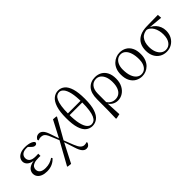

<svg xmlns="http://www.w3.org/2000/svg" viewBox="110 -1885 3176 3176"><g transform="rotate(-45 1698.0 -297.5)"><path d="M245.3 14.6Q187 14.6 142.7 -2.5Q98.3 -19.6 73.7 -51.5Q49.1 -83.4 49.1 -126.7Q49.1 -165.3 70.9 -197.3Q92.7 -229.3 140.5 -249.5Q188.3 -269.8 265.7 -271.6V-263.4Q162.9 -266.8 116.3 -302.9Q69.7 -339 69.7 -390.7Q69.7 -428.3 91.7 -460Q113.6 -491.8 158.1 -511.2Q202.6 -530.6 269.8 -530.6Q305.9 -530.6 340.4 -524.4Q375 -518.1 403.3 -505.3Q431.6 -492.4 447.6 -471.9Q450.2 -450.8 438.8 -438.7Q427.5 -426.5 409.6 -426.5Q392.7 -426.5 379.7 -432.4Q366.7 -438.4 346.9 -456.8L289.6 -512.6L345.7 -511.5L355 -491.9Q329.4 -496.3 311.7 -498.5Q294.1 -500.7 274.7 -500.7Q210 -500.7 176 -472.4Q142.1 -444.1 142.1 -397.6Q142.1 -351.6 176 -323.6Q209.8 -295.7 291.2 -295.7Q303.3 -295.7 316.2 -296.2Q329.1 -296.7 347.3 -297.7V-245.7Q327.9 -246.9 318.4 -246.9Q309 -246.9 300.6 -246.9Q235.1 -246.9 198.1 -232.6Q161.1 -218.4 145.6 -195.2Q130 -172 130 -143.3Q130 -95.8 164.7 -69.3Q199.4 -42.9 269.6 -42.9Q320.3 -42.9 365.3 -57.2Q410.3 -71.5 448.9 -98.8L463.3 -80.5Q429.8 -38.9 373.8 -12.1Q317.9 14.6 245.3 14.6Z M540.9 197.4 535.1 187.9 762.7 -222.5 921.9 -527.8 993.5 -521.7 1000.3 -511.9 791.9 -143.3 612.5 206ZM972.3 209.6Q931.3 209.6 900.1 172.5Q868.9 135.4 843.6 53.1L779.1 -146.4H771.8L794.4 -171L866.2 10.9Q895.5 84.7 925.4 113.5Q955.4 142.2 991 142.2Q1006.2 142.2 1019.6 139.7Q1033 137.2 1043.5 130.6L1053.9 148.8Q1042.3 177.1 1022.7 193.4Q1003.1 209.6 972.3 209.6ZM759.9 -192.1 694.9 -347.5Q676.9 -394 659.2 -419Q641.4 -444 620.6 -453.5Q599.8 -463 571.8 -463Q551.1 -463 536.2 -458.6Q521.2 -454.2 509 -448L498.4 -470Q511.4 -497.5 534.2 -513.1Q557 -528.6 587.2 -528.6Q628.5 -528.6 659.7 -496.7Q691 -464.9 715.1 -395.3L776.1 -215.5H785.6Z M1308.8 14.6Q1243.5 14.6 1193.8 -25.2Q1144.1 -65.1 1116.5 -153.5Q1088.8 -241.9 1088.8 -387.6Q1088.8 -539.7 1119.4 -631.3Q1149.9 -723 1201.9 -764.2Q1253.9 -805.5 1316.9 -805.5Q1383 -805.5 1432.5 -763.4Q1482 -721.4 1509.1 -631.3Q1536.2 -541.2 1536.2 -394.7Q1536.2 -244 1506 -154.5Q1475.8 -64.9 1424.4 -25.1Q1373 14.6 1308.8 14.6ZM1315.3 -16.4Q1347.4 -16.4 1374 -34Q1400.6 -51.6 1420.1 -93.8Q1439.6 -135.9 1450.3 -208.6Q1461 -281.2 1461 -390.5Q1461 -525 1441.7 -609.4Q1422.5 -693.8 1388.8 -734.1Q1355.1 -774.4 1312.8 -774.4Q1280.7 -774.4 1253.5 -756.5Q1226.3 -738.7 1206.7 -696.9Q1187 -655.1 1176 -583.7Q1164.9 -512.3 1164.9 -404.9Q1164.9 -265.7 1185 -180.2Q1205.2 -94.6 1239 -55.5Q1272.8 -16.4 1315.3 -16.4ZM1116.2 -381.9V-422.4H1512.1V-381.9Z M1665.6 199.6 1670.8 -5.5 1671.6 -245.2Q1671.6 -388.7 1734.9 -459.6Q1798.3 -530.6 1905 -530.6Q1971.7 -530.6 2024.2 -500.8Q2076.7 -471 2106.9 -411.9Q2137.2 -352.7 2137.2 -264.3Q2137.2 -178.8 2104.7 -116.2Q2072.2 -53.6 2019.1 -19.5Q1966 14.6 1904.2 14.6Q1847.7 14.6 1801.5 -14.7Q1755.4 -44.1 1729.4 -97.7H1726L1739.8 -113.1Q1766.3 -73.6 1802.9 -51.7Q1839.6 -29.8 1886.7 -29.8Q1939.4 -29.8 1977.1 -56.9Q2014.8 -83.9 2035.3 -136.1Q2055.7 -188.2 2055.7 -263.1Q2055.7 -339.4 2034.8 -391.7Q2013.8 -443.9 1978.5 -471Q1943.2 -498 1899.3 -498Q1829.8 -498 1788.4 -447.1Q1747.1 -396.2 1746.1 -306.4L1745.3 -94.1L1744.8 -84.8L1758.7 188.8L1676.2 206.4Z M2472.1 14.6Q2410.7 14.6 2357.2 -14.3Q2303.7 -43.3 2270.6 -103.8Q2237.5 -164.4 2237.5 -258Q2237.5 -325.8 2258.2 -376.7Q2278.9 -427.5 2314.1 -461.6Q2349.4 -495.8 2392.7 -513.2Q2435.9 -530.6 2480.5 -530.6Q2548.5 -530.6 2600.9 -500.3Q2653.4 -470 2683.4 -410.5Q2713.3 -351.1 2713.3 -263.4Q2713.3 -193 2692.6 -140.7Q2671.9 -88.3 2637.1 -53.9Q2602.2 -19.4 2559.3 -2.4Q2516.5 14.6 2472.1 14.6ZM2482 -18.2Q2531 -18.2 2564.6 -44.9Q2598.2 -71.6 2615.7 -117.6Q2633.2 -163.6 2633.2 -220.9Q2633.2 -306 2613.6 -368.1Q2594.1 -430.2 2557.7 -464Q2521.4 -497.8 2471.8 -497.8Q2427.4 -497.8 2392.7 -472.2Q2358 -446.7 2338.7 -400.7Q2319.4 -354.8 2319.4 -294.9Q2319.4 -200.6 2342.3 -139Q2365.3 -77.4 2402.6 -47.8Q2439.9 -18.2 2482 -18.2Z M3044 14.6Q2977.2 14.6 2923.5 -16.8Q2869.8 -48.2 2839.1 -106.9Q2808.5 -165.5 2808.5 -245.6Q2808.5 -328.5 2841 -389.2Q2873.6 -450 2941.2 -483.8Q3008.9 -517.6 3112.8 -519L3370.1 -522.7L3374.8 -450L3108.1 -475.1L3091.2 -481Q2988.5 -480.5 2939.4 -419.1Q2890.4 -357.7 2890.4 -254.5Q2890.4 -179.9 2912.6 -126.9Q2934.9 -73.9 2972.2 -46.1Q3009.6 -18.2 3055.4 -18.2Q3122.4 -18.2 3165 -72.6Q3207.6 -127 3207.6 -227.7Q3207.6 -274.5 3197 -318.2Q3186.4 -361.8 3166.1 -397.3Q3145.7 -432.7 3115 -455.4Q3084.4 -478.1 3043.6 -483L3057 -492Q3104.9 -487.6 3146.2 -466.6Q3187.5 -445.6 3218.2 -411.9Q3248.9 -378.2 3266.3 -334.6Q3283.7 -291.1 3283.7 -240.9Q3283.7 -162.3 3250.7 -104.9Q3217.8 -47.5 3163.5 -16.4Q3109.2 14.6 3044 14.6Z"/></g></svg>

Font: Noto Serif JP
Style: Regular
Weight: 200
Designer: Ryoko NISHIZUKA 西塚涼子 (kana & ideographs); Frank Grießhammer (Latin, Greek & Cyrillic); Wenlong ZHANG 张文龙 (bopomofo); San
Foundry: Adobe
Version: Version 2.001;hotconv 1.1.0;makeotfexe 2.6.0